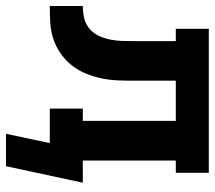

<svg xmlns="http://www.w3.org/2000/svg" viewBox="-58 -512 716 640"><g transform="rotate(90 300.0 -192.0)"><path d="M534 146H426L457 0H342V-110H383V-420H249V-283Q249 -256 248 -228.5Q247 -201 241.5 -174Q236 -147 225.5 -121Q215 -95 198 -73.5Q181 -52 158 -36Q135 -20 109 -11.5Q83 -3 55.5 -1.5Q28 0 0 0V-110Q20 -110 40 -114.5Q60 -119 75.5 -132Q91 -145 99.5 -163.5Q108 -182 112 -202Q116 -222 116.5 -242Q117 -262 117 -282V-420H76V-530H556V-420H515V-110H589Z"/></g></svg>

Font: Iosevka Curly Slab XBdEx
Style: Regular
Weight: 800
Width: 7
Monospace: yes
Designer: Belleve Invis
Foundry: Belleve Invis
Version: Version 11.0.0; ttfautohint (v1.8.3)